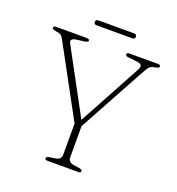

<svg xmlns="http://www.w3.org/2000/svg" viewBox="-144 -928 959 1043"><g transform="rotate(20 335.0 -406.0)"><path d="M440.5 -10Q440.5 0 426 0H248Q233 0 233 -10Q233 -19 250 -22L284 -27Q316.5 -32.5 316.5 -60.5V-240.5L94 -650.5Q87.5 -662.5 81.2 -667.5Q75 -672.5 64.5 -674.5L48.5 -677.5Q35 -680 31.2 -683Q27.5 -686 27.5 -690Q27.5 -700 43 -700H217.5Q236 -700 236 -690Q236 -680.5 211 -677.5L173.5 -673Q130.5 -668 145 -641.5L344.5 -272L539 -630.5Q550.5 -651 545.8 -660.8Q541 -670.5 518 -673L469 -678.5Q451.5 -680 451.5 -690Q451.5 -700 467 -700H630.5Q646.5 -700 646.5 -690Q646.5 -686 642.8 -683Q639 -680 625 -677.5L618.5 -676Q602 -673 593.2 -665Q584.5 -657 570.5 -631L357 -240.5V-60.5Q357 -32.5 390 -27L424 -22Q440.5 -19 440.5 -10ZM231 -797Q231 -811.5 247 -811.5H452.5Q468.5 -811.5 468.5 -797Q468.5 -783 452.5 -783H247Q231 -783 231 -797Z"/></g></svg>

Font: Fraunces 9pt Soft Thin
Style: Regular
Weight: 100
Version: Version 1.000;[b76b70a41]